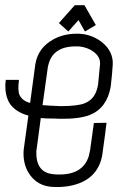

<svg xmlns="http://www.w3.org/2000/svg" viewBox="-20 -665 464 756"><path d="M374 -413.1Q376 -447.3 335 -469.7Q307.6 -483.4 278.3 -482.4Q186.5 -482.4 169.9 -407.2Q168.9 -405.3 168.9 -404.3L147.5 -251Q168.9 -249 218.8 -247.1Q287.1 -247.1 314.5 -258.8Q349.6 -273.4 361.3 -311.5Q364.3 -321.3 366.2 -332ZM119.1 -412.1Q129.9 -477.5 191.4 -510.7Q229.5 -531.2 277.3 -532.2Q334 -534.2 378.9 -501Q427.7 -462.9 423.8 -408.2Q421.9 -376 416 -324.2Q401.4 -240.2 335 -212.9Q334 -211.9 333 -211.9Q291 -196.3 217.8 -197.3Q209 -197.3 192.4 -198.2Q157.2 -198.2 140.6 -200.2L123 -68.4Q121.1 12.7 186.5 20.5Q191.4 21.5 195.3 21.5Q305.7 29.3 330.1 -51.8Q333 -63.5 335 -75.2L349.6 -180.7L399.4 -181.6Q395.5 -146.5 384.8 -70.3Q374 38.1 266.6 64.5Q234.4 72.3 196.3 71.3Q125 71.3 90.8 12.7Q69.3 -25.4 73.2 -75.2L91.8 -210Q83 -211.9 68.4 -217.8Q29.3 -235.4 13.7 -265.6Q-3.9 -302.7 2.9 -350.6H54.7Q48.8 -307.6 57.6 -289.1Q70.3 -266.6 98.6 -259.8ZM274.4 -644.5H312.5L357.4 -566.4L314.5 -541L289.1 -585.9L249 -541L211.9 -574.2Z"/></svg>

Font: Bratas-flat
Style: flat
Weight: 400
Designer: MUHAMMAD YONI
Version: Version 001.000